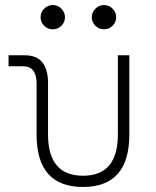

<svg xmlns="http://www.w3.org/2000/svg" viewBox="-20 -739 626 769"><path d="M312.5 9.8Q126.5 9.8 126.5 -200.2V-405.3Q126.5 -473.6 71.8 -473.6H14.2V-517.6H79.6Q172.4 -517.6 172.4 -405.3V-200.2Q172.4 -35.2 312.5 -35.2Q452.1 -35.2 452.1 -200.2V-517.6H498V-200.2Q498 9.8 312.5 9.8ZM191.4 -621.6Q171.4 -621.6 157 -635.7Q142.6 -649.9 142.6 -669.9Q142.6 -689.9 157 -704.3Q171.4 -718.8 191.4 -718.8Q211.4 -718.8 225.8 -704.3Q240.2 -689.9 240.2 -669.9Q240.2 -649.9 225.8 -635.7Q211.4 -621.6 191.4 -621.6ZM396.5 -621.6Q376.5 -621.6 362.1 -635.7Q347.7 -649.9 347.7 -669.9Q347.7 -689.9 362.1 -704.3Q376.5 -718.8 396.5 -718.8Q416.5 -718.8 430.9 -704.3Q445.3 -689.9 445.3 -669.9Q445.3 -649.9 430.9 -635.7Q416.5 -621.6 396.5 -621.6Z"/></svg>

Font: Cascadia Mono NF ExtraLight
Style: Regular
Weight: 200
Monospace: yes
Designer: Aaron Bell
Foundry: Saja Typeworks
Version: Version 2404.023; ttfautohint (v1.8.4)